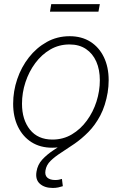

<svg xmlns="http://www.w3.org/2000/svg" viewBox="-20 -724 606 955"><path d="M239.7 10.7Q180.2 10.7 136.7 -16.8Q93.3 -44.4 69.3 -93.8Q45.4 -143.1 45.4 -208Q45.4 -270.5 65.7 -330.3Q85.9 -390.1 123.5 -438.2Q161.1 -486.3 212.6 -515.1Q264.2 -543.9 326.7 -543.9Q386.2 -543.9 429.7 -516.4Q473.1 -488.8 496.8 -439.5Q520.5 -390.1 520.5 -325.2Q520.5 -262.7 500.2 -202.6Q480 -142.6 442.4 -94.5Q404.8 -46.4 353.3 -17.8Q301.8 10.7 239.7 10.7ZM240.7 -29.8Q294.4 -29.8 337.6 -55.7Q380.9 -81.5 412.1 -124.3Q443.4 -167 460 -219.2Q476.6 -271.5 476.6 -324.7Q476.6 -377.4 459 -417.5Q441.4 -457.5 407.7 -480.2Q374 -502.9 325.7 -502.9Q273.4 -502.9 230.2 -477.8Q187 -452.6 155.5 -410.2Q124 -367.7 106.7 -315.2Q89.4 -262.7 89.4 -208Q89.4 -128.9 128.9 -79.3Q168.5 -29.8 240.7 -29.8ZM242.7 210.9Q201.7 210.9 178.2 189.9Q154.8 168.9 161.6 129.4Q167 95.2 189.9 70.1Q212.9 44.9 246.3 22.9Q279.8 1 316.9 -23.7Q354 -48.3 388.9 -80.3Q423.8 -112.3 450 -157.5Q476.1 -202.6 486.8 -266.6H516.1Q504.4 -197.8 478.8 -149.4Q453.1 -101.1 419.4 -67.1Q385.7 -33.2 350.6 -9Q315.4 15.1 284.2 35.2Q252.9 55.2 231.7 75.9Q210.4 96.7 206.1 124Q202.1 147.9 215.6 159.7Q229 171.4 254.9 171.4Q264.2 171.4 272.5 169.9Q280.8 168.5 288.1 166L292.5 202.1Q281.7 205.6 269.3 208.3Q256.8 210.9 242.7 210.9ZM476.6 -703.6 469.7 -666H228.5L234.9 -703.6Z"/></svg>

Font: Inter 20pt ExtraLight
Style: Italic
Weight: 250
Italic angle: -9.3988°
Version: Version 4.001;git-66647c0bb